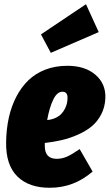

<svg xmlns="http://www.w3.org/2000/svg" viewBox="-20 -864 516 904"><path d="M444.8 -712.9 219.2 -615.2 172.9 -702.1 384.8 -844.2ZM296.9 -554.2Q380.4 -554.2 429.4 -512Q478.5 -469.7 476.1 -402.8Q474.6 -359.9 456.5 -325.4Q438.5 -291 411.1 -268.6Q383.8 -246.1 345.7 -229.5Q307.6 -212.9 270.5 -204.3Q233.4 -195.8 190.9 -190.9V-176.8Q190.9 -116.2 247.1 -116.2Q272.9 -116.2 296.9 -127.2Q320.8 -138.2 355 -162.1L416 -56.2Q327.6 20 215.8 20Q117.2 21 62 -33Q6.8 -86.9 8.8 -195.8Q9.8 -257.3 21.7 -310.8Q33.7 -364.3 57.1 -409.2Q80.6 -454.1 114 -486.3Q147.5 -518.6 194.1 -536.4Q240.7 -554.2 296.9 -554.2ZM202.1 -298.8Q224.1 -300.8 241.2 -308.8Q258.3 -316.9 268.8 -327.9Q279.3 -338.9 286.1 -352.8Q293 -366.7 295.4 -379.2Q297.9 -391.6 297.9 -403.8Q297.9 -432.1 273.9 -432.1Q248.5 -432.1 230.5 -394.5Q212.4 -356.9 202.1 -298.8Z"/></svg>

Font: Fira Sans Compressed Heavy
Style: Italic
Weight: 900
Width: 3
Italic angle: -8°
Designer: Carrois Corporate & Edenspiekermann AG
Foundry: Carrois Corporate GbR & Edenspiekermann AG
Version: Version 4.203;PS 004.203;hotconv 1.0.88;makeotf.lib2.5.64775